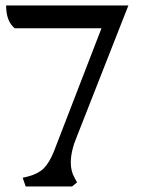

<svg xmlns="http://www.w3.org/2000/svg" viewBox="-20 -670 536 690"><path d="M239.3 0 256.8 -14.6 248 -31.2Q234.4 -54.7 234.4 -85.9Q234.4 -127.9 256.8 -180.7L441.4 -650.4H2Q2 -592.8 33.2 -568.4H344.7L173.8 -126Q157.2 -85 137.7 -65.4Q118.2 -45.9 82 -36.1L61.5 -31.2L72.3 0Z"/></svg>

Font: Kurale
Style: Regular
Weight: 400
Version: 1.0; ttfautohint (v1.3)